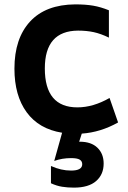

<svg xmlns="http://www.w3.org/2000/svg" viewBox="-20 -595 586 878"><path d="M454 153Q454 203 419.5 233Q385 263 318 263Q289 263 264 259Q239 255 213 243V164Q259 185 305 185Q356 185 356 156Q356 142 344.5 135Q333 128 305 128Q264 128 228 141L264 12Q158 -5 102 -81.5Q46 -158 46 -281Q46 -419 117.5 -496.5Q189 -574 324 -575Q372 -575 406.5 -569Q441 -563 478 -548V-423Q441 -441 408.5 -448Q376 -455 337 -455Q185 -454 185 -282Q185 -104 334 -104Q406 -104 481 -147L520 -35Q440 10 354 16L342 53H345Q397 53 425.5 80.5Q454 108 454 153Z"/></svg>

Font: Biryani
Style: Bold
Weight: 700
Designer: Dan Reynolds and Mathieu Reguer
Foundry: Dan Reynolds and Mathieu Reguer
Version: Version 1.004; ttfautohint (v1.1) -l 5 -r 5 -G 72 -x 0 -D la